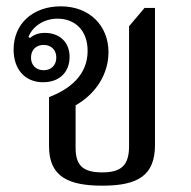

<svg xmlns="http://www.w3.org/2000/svg" viewBox="-20 -577 605 607"><path d="M304 10C417 10 470 -23 470 -119V-552H437L388 -494V-115C388 -55 364 -32 303 -32C240 -32 219 -56 219 -110V-244C286 -282 323 -346 323 -412C323 -495 264 -557 172 -557C86 -557 23 -504 23 -420C23 -359 58 -317 116 -317C171 -317 200 -352 200 -397C200 -445 167 -473 122 -473C101 -473 87 -467 75 -457L70 -460C80 -488 113 -518 162 -518C214 -518 257 -484 257 -416C257 -340 201 -295 135 -270V-114C135 -16 200 10 304 10ZM118 -355C94 -355 78 -371 78 -395C78 -419 94 -435 118 -435C142 -435 158 -419 158 -395C158 -371 142 -355 118 -355Z"/></svg>

Font: Noto Serif Thai
Style: Regular
Weight: 400
Designer: Monotype Design Team
Foundry: Monotype Imaging Inc.
Version: Version 1.901